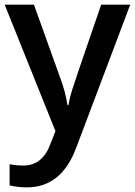

<svg xmlns="http://www.w3.org/2000/svg" viewBox="-20 -560 576 820"><path d="M0 -540H125L234.9 -233.9Q259.8 -168.5 268.1 -110.8H272Q276.4 -137.7 288.1 -176Q299.8 -214.4 412.1 -540H536.1L305.2 71.8Q242.2 240.2 95.2 240.2Q57.1 240.2 21 231.9V141.1Q46.9 147 80.1 147Q163.1 147 196.8 50.8L216.8 0Z"/></svg>

Font: f4_32663          
Style: Regular
Weight: 600
Foundry: Ascender Corporation
Version: Version 1.10